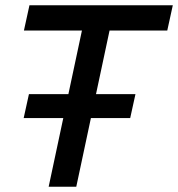

<svg xmlns="http://www.w3.org/2000/svg" viewBox="-20 -710 677 730"><path d="M165 0 312 -690H417L270 0ZM70 -261 90 -352H495L475 -261ZM71 -594 92 -690H637L616 -594Z"/></svg>

Font: Radio Canada Big
Style: Italic
Weight: 400
Italic angle: -12°
Designer: Étienne Aubert Bonn
Foundry: Coppers and Brasses
Version: Version 1.001